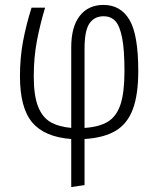

<svg xmlns="http://www.w3.org/2000/svg" viewBox="-20 -554 637 779"><path d="M323 10V197L269 205V10Q161 2 111 -57Q61 -116 61 -244Q61 -320 73.5 -386.5Q86 -453 108 -523H163Q143 -457 130 -389.5Q117 -322 117 -244Q117 -167 134 -123Q151 -79 183.5 -59.5Q216 -40 269 -35V-362Q269 -445 303.5 -489.5Q338 -534 400 -534Q469 -534 505 -474Q541 -414 541 -266Q541 -170 519 -111Q497 -52 449.5 -23.5Q402 5 323 10ZM485 -265Q485 -352 475.5 -400.5Q466 -449 448 -468.5Q430 -488 400 -488Q363 -488 343 -459Q323 -430 323 -356V-35Q383 -39 418 -60.5Q453 -82 469 -130.5Q485 -179 485 -265Z"/></svg>

Font: Fira Sans Extra Condensed Light
Style: Regular
Weight: 300
Width: 1
Designer: Carrois Corporate & Edenspiekermann AG
Foundry: Carrois Corporate GbR & Edenspiekermann AG
Version: Version 4.203